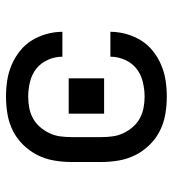

<svg xmlns="http://www.w3.org/2000/svg" viewBox="12 -580 576 640"><g transform="rotate(90 300.0 -260.0)"><path d="M302 8Q275 8 248.5 4Q222 0 197 -10.5Q172 -21 150.5 -38Q129 -55 115 -77.5Q101 -100 93.5 -126.5Q86 -153 86 -180H169Q169 -155 179.5 -131.5Q190 -108 209 -93Q228 -78 253 -72Q278 -66 302 -66Q321 -66 339.5 -69.5Q358 -73 374.5 -82Q391 -91 403.5 -105.5Q416 -120 424 -137Q432 -154 434.5 -172.5Q437 -191 437 -210V-310Q437 -329 434.5 -347.5Q432 -366 424 -383Q416 -400 403.5 -414.5Q391 -429 374.5 -438Q358 -447 339.5 -450.5Q321 -454 302 -454Q278 -454 253 -448Q228 -442 209 -427Q190 -412 179.5 -388.5Q169 -365 169 -340H86Q86 -367 93.5 -393.5Q101 -420 115 -442.5Q129 -465 150.5 -482Q172 -499 197 -509.5Q222 -520 248.5 -524Q275 -528 302 -528Q332 -528 361 -523Q390 -518 416 -505Q442 -492 463 -470.5Q484 -449 497 -423Q510 -397 515 -368Q520 -339 520 -310V-210Q520 -181 515 -152Q510 -123 497 -97Q484 -71 463 -49.5Q442 -28 416 -15Q390 -2 361 3Q332 8 302 8ZM241 -201V-319H359V-201Z"/></g></svg>

Font: Nova Nerd Font
Style: Regular
Weight: 400
Designer: Belleve Invis
Foundry: Belleve Invis
Version: Version 24.1.4; ttfautohint (v1.8.4);Nerd Fonts 3.1.1